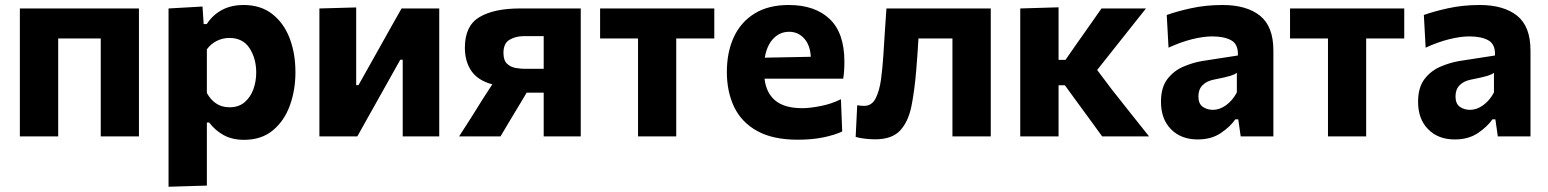

<svg xmlns="http://www.w3.org/2000/svg" viewBox="-20 -532 6038 749"><path d="M57.5 0V-499H522V0H373V-382H207V0Z M637.5 196.5V-499L770 -506.5L774.5 -438H786.5Q809 -473 845.2 -492.8Q881.5 -512.5 930.5 -512.5Q996.5 -512.5 1041.5 -477.8Q1086.5 -443 1109.5 -383.8Q1132.5 -324.5 1132.5 -250Q1132.5 -180.5 1110.8 -120.5Q1089 -60.5 1044.5 -23.5Q1000 13.5 932 13.5Q886.5 13.5 853.2 -4.5Q820 -22.5 796 -54H787V192ZM875.5 -113.5Q911 -113.5 934 -133Q957 -152.5 968.2 -183.2Q979.5 -214 979.5 -249Q979.5 -304 953.5 -344Q927.5 -384 874.5 -384Q848.5 -384 825.2 -372.2Q802 -360.5 787 -339.5V-169.5Q800.5 -144 822.5 -128.8Q844.5 -113.5 875.5 -113.5Z M1226 0V-499L1369.5 -503V-200H1378.5L1451.5 -330Q1475.5 -373 1499.2 -415.2Q1523 -457.5 1546.5 -499H1693.5V0H1551V-299H1541.5L1469.5 -170.5Q1445.5 -128 1421.5 -85Q1397.5 -42 1374 0Z M1771 0Q1794.5 -37 1818.5 -74Q1842 -111 1864.5 -147.5L1900.5 -203Q1844.5 -218 1819 -255Q1793.5 -292 1793.5 -346Q1793.5 -431.5 1850.2 -465.2Q1907 -499 2008 -499H2245.5V0H2101V-170.5H2034.5L2011 -131Q1991 -98.5 1971.5 -65.5Q1952 -32.5 1932.5 0ZM2028 -263.5H2101V-391H2022.5Q1992.5 -391 1968.2 -377.2Q1944 -363.5 1944 -325.5Q1944 -296.5 1958.2 -283.2Q1972.5 -270 1992.2 -266.8Q2012 -263.5 2028 -263.5Z M2469 0V-382H2321V-499H2766.5V-382H2618V0Z M3092 13Q2995.5 13 2934.2 -20.8Q2873 -54.5 2844.2 -114.2Q2815.5 -174 2815.5 -251Q2815.5 -328 2842.5 -386.8Q2869.5 -445.5 2923.2 -479Q2977 -512.5 3057 -512.5Q3159 -512.5 3216.5 -458Q3274 -403.5 3274 -291.5Q3274 -254 3269.5 -225H2962.5Q2968.5 -170 3004.2 -140Q3040 -110 3110 -110Q3139.5 -110 3182.2 -118.5Q3225 -127 3260.5 -145L3265.5 -19Q3236.5 -5.5 3192.5 3.8Q3148.5 13 3092 13ZM3058.5 -408Q3022 -408 2996.5 -381Q2971 -354 2963.5 -307L3143 -310.5Q3140.5 -356 3117 -382Q3093.5 -408 3058.5 -408Z M3394 11.5Q3375.5 11.5 3353.8 9Q3332 6.5 3318 2L3324 -121.5Q3332 -120 3339.2 -119.5Q3346.5 -119 3351 -119Q3381 -119 3396 -148.5Q3411 -178 3417 -223.2Q3423 -268.5 3426 -316.5Q3429 -363.5 3432 -410Q3435 -456.5 3438 -499H3845V0H3695.5V-382H3563Q3561 -350.5 3559 -320Q3556.5 -289 3554.5 -261Q3548 -180.5 3535.8 -119Q3523.5 -57.5 3491.5 -23Q3459.5 11.5 3394 11.5Z M3960 0V-499L4109.5 -503.5V-298.5H4136.5L4186 -369.5Q4208.5 -401.5 4231.5 -434Q4254.5 -466.5 4277 -499H4450.5Q4414.5 -453.5 4379 -409Q4343.5 -364.5 4308 -319.5L4260 -259L4318 -182Q4354 -136.5 4390.2 -90.8Q4426.5 -45 4462.5 0H4279.5Q4257 -31 4234.8 -61.5Q4212.5 -92 4190.5 -122L4134 -199.5H4109.5V0Z M4652 12Q4587.5 12 4548.2 -27.8Q4509 -67.5 4509 -134.5Q4509 -191 4534.2 -223.8Q4559.5 -256.5 4596.8 -272.2Q4634 -288 4670 -294L4809 -315.5Q4811 -359 4783.5 -374.5Q4756 -390 4709 -390Q4674.5 -390 4630.2 -379Q4586 -368 4538.5 -346L4531.5 -473.5Q4568.5 -487 4626 -499.8Q4683.5 -512.5 4749.5 -512.5Q4843 -512.5 4895.2 -470.8Q4947.5 -429 4947.5 -335V0H4820L4810.5 -66.5H4799Q4779 -37.5 4742.2 -12.8Q4705.5 12 4652 12ZM4711.5 -103.5Q4738 -103.5 4763.2 -121.8Q4788.5 -140 4805 -171.5V-248Q4796 -241 4778.5 -235.8Q4761 -230.5 4713.5 -221Q4686.5 -215.5 4670.8 -199.2Q4655 -183 4655 -156Q4655 -127 4672.2 -115.2Q4689.5 -103.5 4711.5 -103.5Z M5160.5 0V-382H5012.5V-499H5458V-382H5309.5V0Z M5655 12Q5590.5 12 5551.2 -27.8Q5512 -67.5 5512 -134.5Q5512 -191 5537.2 -223.8Q5562.5 -256.5 5599.8 -272.2Q5637 -288 5673 -294L5812 -315.5Q5814 -359 5786.5 -374.5Q5759 -390 5712 -390Q5677.5 -390 5633.2 -379Q5589 -368 5541.5 -346L5534.5 -473.5Q5571.5 -487 5629 -499.8Q5686.5 -512.5 5752.5 -512.5Q5846 -512.5 5898.2 -470.8Q5950.5 -429 5950.5 -335V0H5823L5813.5 -66.5H5802Q5782 -37.5 5745.2 -12.8Q5708.5 12 5655 12ZM5714.5 -103.5Q5741 -103.5 5766.2 -121.8Q5791.5 -140 5808 -171.5V-248Q5799 -241 5781.5 -235.8Q5764 -230.5 5716.5 -221Q5689.5 -215.5 5673.8 -199.2Q5658 -183 5658 -156Q5658 -127 5675.2 -115.2Q5692.5 -103.5 5714.5 -103.5Z"/></svg>

Font: Heraclito
Style: Bold
Weight: 700
Designer: Kostas Bartsokas (font) & Cristiano Sobral (main changes)
Foundry: Kostas Bartsokas (font) & Cristiano Sobral (main changes)
Version: Version 1.00;July 8, 2020;FontCreator 13.0.0.2655 64-bit